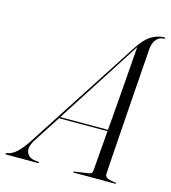

<svg xmlns="http://www.w3.org/2000/svg" viewBox="-157 -797 788 884"><g transform="rotate(15 237.5 -355.0)"><path d="M62.5 -96Q39 -58.5 49 -35.2Q59 -12 87 -8L103.5 -6.5Q109 -6.5 109 -3Q109 0 103.5 0H-45.5Q-50.5 0 -50.5 -3Q-50.5 -6 -43.5 -7.5Q-21.5 -10.5 1.2 -31.2Q24 -52 53 -97L396.5 -627Q426 -673 456.2 -691.2Q486.5 -709.5 516.5 -709.5Q522.5 -709.5 522 -706.5Q522 -703 516.5 -703Q496.5 -703 482 -686.8Q467.5 -670.5 464.5 -639.5Q464.5 -635.5 462 -602.5Q459.5 -569.5 455.8 -518Q452 -466.5 447.8 -405.5Q443.5 -344.5 439.2 -282.5Q435 -220.5 431.2 -167.2Q427.5 -114 425.2 -78.2Q423 -42.5 422.5 -34Q422 -22.5 430.5 -16.2Q439 -10 472.5 -5Q476.5 -5 476.5 -2.5Q476.5 0 472.5 0H276Q272.5 0 272.5 -2.5Q272.5 -4.5 275.5 -5L343 -15Q353 -16.5 356.5 -20.5Q360 -24.5 361 -32.5Q362 -44 366.2 -98Q370.5 -152 376.5 -224.5H145.5ZM400.5 -621.5 149.5 -231H377Q382 -290 387 -353.8Q392 -417.5 396.5 -475Q401 -532.5 404 -575Q407 -617.5 408.5 -634.5Q406.5 -632 400.5 -621.5Z"/></g></svg>

Font: Fraunces 144pt S000 Light
Style: Italic
Weight: 300
Italic angle: -16°
Version: Version 1.000; ttfautohint (v1.8.3)